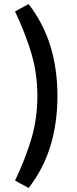

<svg xmlns="http://www.w3.org/2000/svg" viewBox="-20 -828 384 953"><path d="M54.7 -771.5 122.1 -807.6Q195.8 -711.9 230.5 -598.6Q265.1 -485.4 265.1 -351.6Q265.1 -217.8 230.5 -104Q195.8 9.8 122.1 105L54.7 68.4Q108.9 -45.9 137.2 -144.3Q165.5 -242.7 165.5 -351.6Q165.5 -460.4 137 -558.8Q108.4 -657.2 54.7 -771.5Z"/></svg>

Font: Pinar SemiBold
Style: Regular
Weight: 600
Designer: Amin Abedi
Version: Version 3.000